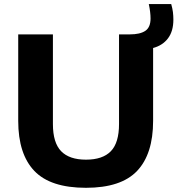

<svg xmlns="http://www.w3.org/2000/svg" viewBox="-20 -908 867 938"><path d="M400 9.5Q226.5 9.5 147.8 -73Q69 -155.5 69 -317.5V-740H238.5V-302Q238.5 -210.5 278.8 -169.2Q319 -128 400 -128Q481.5 -128 521.5 -169.2Q561.5 -210.5 561.5 -302V-740H614Q664 -740 689.8 -757.2Q715.5 -774.5 715.5 -817.5Q715.5 -848 707 -888H816.5Q822.5 -867 824.8 -849Q827 -831 827 -812Q827 -755.5 800.8 -720.8Q774.5 -686 728 -673.5V-317.5Q728 -155.5 649.8 -73Q571.5 9.5 400 9.5Z"/></svg>

Font: Encode Sans SmExp
Style: Bold
Weight: 700
Width: 6
Designer: Multiple Designers
Foundry: Impallari Type
Version: Version 3.002; ttfautohint (v1.8.3) -l 8 -r 50 -G 200 -x 14 